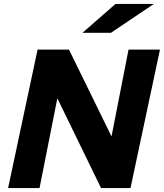

<svg xmlns="http://www.w3.org/2000/svg" viewBox="-20 -951 829 971"><path d="M21 0 170 -700H329L544 -261L630 -700H789L640 0H491L270 -454L180 0ZM397 -785 564 -931H758L541 -785Z"/></svg>

Font: Red Hat Text
Style: Italic
Weight: 300
Italic angle: -12°
Designer: Pentagram, MCKL
Foundry: Pentagram, MCKL
Version: Version 1.023